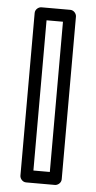

<svg xmlns="http://www.w3.org/2000/svg" viewBox="-52 -712 386 769"><g transform="rotate(5 141.0 -327.0)"><path d="M108 -25V-629H174V-25ZM58 0C58 11 68 25 83 25H199C210 25 224 15 224 0V-654C224 -665 214 -679 199 -679H83C72 -679 58 -669 58 -654Z"/></g></svg>

Font: Falling Sky
Style: Ou
Weight: 400
Designer: Paul D. Hunt
Foundry: Adobe Systems Incorporated
Version: Version 1.02